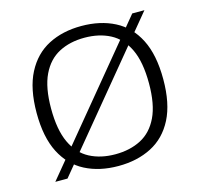

<svg xmlns="http://www.w3.org/2000/svg" viewBox="-92 -701 840 807"><g transform="rotate(-15 328.0 -297.5)"><path d="M106.5 2.5H53.5L549 -597.5H602ZM328 7Q245.5 7 183.5 -25Q121.5 -57 87 -124.2Q52.5 -191.5 52.5 -297Q52.5 -403 87.5 -470.5Q122.5 -538 184.5 -570Q246.5 -602 328 -602Q410.5 -602 472.8 -570Q535 -538 569.2 -470.5Q603.5 -403 603.5 -297Q603.5 -191.5 569 -124.2Q534.5 -57 472.2 -25Q410 7 328 7ZM328 -44Q392 -44 440 -69Q488 -94 514.5 -149.2Q541 -204.5 541 -295.5Q541 -388.5 514.5 -444.5Q488 -500.5 440 -525.8Q392 -551 328 -551Q264.5 -551 216.8 -526Q169 -501 142.5 -445.8Q116 -390.5 116 -299.5Q116 -206.5 142.5 -150.2Q169 -94 216.8 -69Q264.5 -44 328 -44Z"/></g></svg>

Font: Encode Sans SC SemiExpanded Light
Style: Regular
Weight: 300
Width: 6
Designer: Multiple Designers
Foundry: Impallari Type
Version: Version 3.002